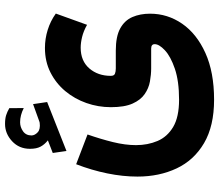

<svg xmlns="http://www.w3.org/2000/svg" viewBox="-74 -554 874 766"><g transform="rotate(-90 363.0 -171.0)"><path d="M186 -417Q169.4 -430.2 160.9 -446.3Q152.3 -462.4 152.3 -488.3Q152.3 -531.7 182.6 -559.8Q212.9 -587.9 251.5 -587.9Q272.5 -587.9 286.4 -583.5Q300.3 -579.1 314.5 -570.8L314.9 -513.2Q286.1 -527.8 258.3 -527.8Q238.8 -527.8 222.2 -516.1Q205.6 -504.4 205.6 -481.9Q206.1 -468.8 218.3 -457.5Q230.5 -446.3 256.3 -449.7Q256.3 -449.7 260.3 -450.7L330.6 -476.1L338.9 -419.9L143.6 -342.8L135.7 -397.5ZM348.1 246.1Q243.2 246.1 175 206.1Q106.9 166 74.2 96.7Q41.5 27.3 41.5 -59.6Q41.5 -117.7 54.2 -179.9Q66.9 -242.2 90.8 -304.2L209.5 -258.8Q191.4 -207 179.2 -157.7Q167 -108.4 167 -65.4Q167 -18.6 183.6 20.5Q200.2 59.6 239.7 83Q279.3 106.4 348.1 106.4Q422.4 106.4 471.7 89.6Q521 72.8 545.4 49.8Q569.8 26.9 569.8 9.3Q569.8 -4.9 552.2 -4.9H473.1Q448.2 -4.9 421.1 -9.8Q394 -14.6 370.6 -30.8Q347.2 -46.9 332.8 -79.1Q318.4 -111.3 318.4 -165.5Q318.4 -216.3 335 -263.4Q351.6 -310.5 382.6 -347.7Q413.6 -384.8 457 -406.7Q500.5 -428.7 554.7 -428.7Q591.3 -428.7 626.7 -417.7Q662.1 -406.7 691.9 -385.3L647 -260.7Q621.6 -274.9 598.4 -280.5Q575.2 -286.1 555.7 -286.1Q502.9 -286.1 473.1 -251.7Q443.4 -217.3 443.4 -166Q443.4 -152.8 451.9 -149.4Q460.4 -146 473.1 -146H544.4Q600.6 -146 632.6 -128.4Q664.6 -110.8 678 -79.8Q691.4 -48.8 691.4 -9.3Q691.4 60.5 651.4 118.7Q611.3 176.8 534.7 211.4Q458 246.1 348.1 246.1Z"/></g></svg>

Font: Vazirmatn FD ExtraBold
Style: Regular
Weight: 800
Designer: Saber Rastikerdar
Foundry: Saber Rastikerdar
Version: Version 33.003